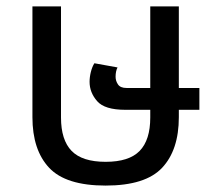

<svg xmlns="http://www.w3.org/2000/svg" viewBox="-20 -568 680 598"><path d="M309 10Q185 10 133 -45.5Q81 -101 81 -203V-548H170V-202Q170 -132 203 -98Q236 -64 309 -64Q382 -64 415 -98Q448 -132 448 -202V-226H370Q306 -226 282.5 -253Q259 -280 259 -313Q259 -328 263 -344Q267 -360 274 -371L346 -358Q340 -346 340 -329Q340 -316 347.5 -305Q355 -294 374 -294H448V-548H537V-294H601V-226H537V-203Q537 -101 485 -45.5Q433 10 309 10Z"/></svg>

Font: Go Noto Current
Style: Regular
Weight: 400
Designer: Monotype Design Team
Foundry: Monotype Imaging Inc.
Version: Version 2.007; ttfautohint (v1.8) -l 8 -r 50 -G 200 -x 14 -D